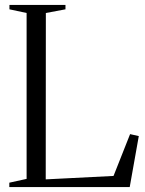

<svg xmlns="http://www.w3.org/2000/svg" viewBox="-20 -763 591 783"><path d="M18 0V-18L88.5 -33.5V-710L18.5 -725V-743H247V-725L167 -710L166.5 -31.5L443 -45.5L510.5 -216L546 -208L509 0Z"/></svg>

Font: Merriweather 144pt Light
Style: Regular
Weight: 300
Version: Version 2.100